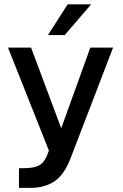

<svg xmlns="http://www.w3.org/2000/svg" viewBox="-20 -726 582 911"><path d="M412.5 -705.5 287 -559.5H207.5L301 -705.5ZM70 72H94Q139.5 72 163.8 59.5Q188 47 201.5 15.5L212 -11.5L18 -500H127.5L270.5 -117.5L408.5 -500H516.5L315 24.5Q285.5 102 239.2 133.8Q193 165.5 122.5 165.5H70Z"/></svg>

Font: Overused Grotesk Medium
Style: Regular
Weight: 525
Version: Version 0.004